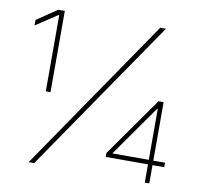

<svg xmlns="http://www.w3.org/2000/svg" viewBox="-80 -814 946 900"><g transform="rotate(10 392.5 -364.0)"><path d="M113.3 0 611.3 -727.5H638.7L139.6 0ZM134.8 -340.8V-703.1H130.9L29.3 -635.7V-662.1L126 -727.5H157.2V-340.8ZM464.8 -86.9V-105.5L663.1 -386.7H675.8V-350.6H663.1L493.2 -109.4V-108.4H743.2V-86.9ZM666 0V-93.8V-100.6V-386.7H687.5V0Z"/></g></svg>

Font: Inter Tight Thin
Style: Regular
Weight: 250
Designer: Rasmus Andersson
Foundry: rsms
Version: Version 3.004